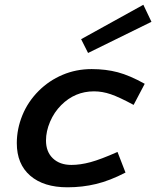

<svg xmlns="http://www.w3.org/2000/svg" viewBox="-20 -775 658 809"><path d="M321.8 -609.9 584 -754.9 618.2 -683.1 351.1 -551.8ZM376 -390.1Q295.9 -390.1 237.8 -332Q208 -302.2 190.9 -262Q173.8 -221.7 173.8 -183.1Q173.8 -135.3 202.9 -107.7Q231.9 -80.1 280.8 -80.1Q318.4 -80.1 361.6 -91.8Q404.8 -103.5 475.1 -134.8L508.8 -47.9Q442.9 -13.7 385 0.2Q327.1 14.2 264.2 14.2Q164.1 14.2 107.4 -34.7Q50.8 -83.5 50.8 -171.9Q50.8 -231.4 74.2 -289.1Q97.7 -346.7 143.1 -392.1Q186.5 -435.5 243.7 -459.7Q300.8 -483.9 366.2 -483.9Q425.8 -483.9 476.3 -470.5Q526.9 -457 589.8 -421.9L543 -333Q482.4 -365.7 446.8 -377.9Q411.1 -390.1 376 -390.1Z"/></svg>

Font: IntelOne Mono Medium
Style: Italic
Weight: 500
Italic angle: -16°
Designer: Fred Shallcrass
Foundry: Frere-Jones Type LLC
Version: Version 1.200;hotconv 1.1.0;makeotfexe 2.6.0;FJTRelease1.2